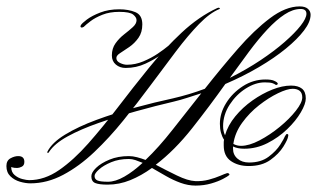

<svg xmlns="http://www.w3.org/2000/svg" viewBox="-90 -579 989 599"><path d="M282 -550Q311 -550 332.5 -541Q354 -532 354 -503Q354 -478 342 -461Q330 -444 313.5 -432.5Q297 -421 285 -413.5Q273 -406 273 -398Q273 -388 284.5 -382.5Q296 -377 306 -377Q332 -377 357 -387.5Q382 -398 402 -411.5Q422 -425 434.5 -435.5Q447 -446 447 -446Q447 -446 449.5 -441Q452 -436 442 -430Q435 -425 414 -409.5Q393 -394 364 -380.5Q335 -367 302 -367Q284 -367 271.5 -377.5Q259 -388 259 -406Q259 -428 270.5 -444Q282 -460 297.5 -472Q313 -484 324.5 -494.5Q336 -505 336 -516Q336 -525 325.5 -533.5Q315 -542 282 -542Q252 -542 229.5 -533Q207 -524 192.5 -513Q178 -502 171 -495Q167 -493 166 -493Q159 -493 162 -500Q165 -506 181 -518Q197 -530 223 -540Q249 -550 282 -550ZM845 -559Q862 -559 870.5 -551.5Q879 -544 879 -533Q879 -511 858.5 -484Q838 -457 802 -427.5Q766 -398 717.5 -369.5Q669 -341 613 -317Q564 -248 509.5 -179Q455 -110 396 -65Q428 -48 462 -31.5Q496 -15 519 -14Q541 -13 561.5 -18.5Q582 -24 597 -30.5Q612 -37 616 -38Q618 -39 620 -39Q623 -39 625 -36.5Q627 -34 624 -32Q621 -29 606 -21Q591 -13 568.5 -6.5Q546 0 520 0Q497 0 473.5 -8.5Q450 -17 427.5 -30Q405 -43 384 -55Q351 -31 316.5 -17Q282 -3 246 -3Q219 -3 207 -8Q195 -13 195 -29Q195 -41 210 -55.5Q225 -70 251.5 -81Q278 -92 312 -92Q324 -92 337.5 -88.5Q351 -85 364 -80Q405 -119 448.5 -174.5Q492 -230 538 -288Q516 -281 494.5 -274Q473 -267 452 -262Q396 -249 335 -232Q274 -215 218 -195.5Q162 -176 121 -153.5Q80 -131 63 -105Q60 -100 58.5 -102Q57 -104 58 -106Q72 -134 113 -159Q154 -184 211 -205Q268 -226 330.5 -243Q393 -260 449 -272Q475 -278 500 -285.5Q525 -293 549 -302Q601 -368 652 -426.5Q703 -485 752 -522Q801 -559 845 -559ZM627 -336Q679 -362 722.5 -391Q766 -420 798 -448Q830 -476 848 -499Q866 -522 866 -536Q866 -551 848 -551Q824 -551 798 -534Q772 -517 744 -487Q716 -457 687 -418Q658 -379 627 -336ZM247 -12Q270 -12 298 -28Q326 -44 355 -71Q343 -76 332.5 -79.5Q322 -83 312 -83Q281 -83 257 -73Q233 -63 219 -50.5Q205 -38 205 -30Q205 -20 214 -16Q223 -12 247 -12ZM592 -555Q594 -555 595.5 -553.5Q597 -552 595 -551Q565 -539 531 -504Q497 -469 459.5 -419.5Q422 -370 380.5 -314Q339 -258 295 -203.5Q251 -149 204 -104.5Q157 -60 107 -33.5Q57 -7 5 -7Q-10 -7 -27.5 -12Q-45 -17 -57.5 -29Q-70 -41 -70 -61Q-70 -78 -57.5 -85Q-45 -92 -33 -92Q-14 -92 -14 -74Q-14 -63 -22 -59Q-30 -55 -36 -55Q-46 -55 -50.5 -56.5Q-55 -58 -55 -58Q-55 -42 -44.5 -33Q-34 -24 -20.5 -20.5Q-7 -17 1 -17Q49 -17 94.5 -48.5Q140 -80 185.5 -131.5Q231 -183 278 -244.5Q325 -306 374 -366.5Q423 -427 476.5 -477Q530 -527 588 -554Q589 -554 590 -554.5Q591 -555 592 -555ZM738 -331Q756 -331 764 -327.5Q772 -324 774 -322Q778 -318 776 -316Q774 -314 772 -314Q770 -314 769 -315Q767 -317 760 -319.5Q753 -322 736 -322Q707 -322 677 -303Q647 -284 626.5 -252.5Q606 -221 606 -185Q606 -178 607.5 -170.5Q609 -163 612 -157Q621 -188 644 -216Q667 -244 697.5 -265.5Q728 -287 759.5 -299.5Q791 -312 818 -312Q840 -312 852 -302.5Q864 -293 864 -272Q864 -255 848.5 -228.5Q833 -202 806 -176Q779 -150 744.5 -132.5Q710 -115 672 -115Q651 -115 637 -122V-115Q637 -96 651 -84Q665 -72 687 -72Q724 -72 748 -90Q772 -108 784.5 -128Q797 -148 799 -154Q803 -161 805 -161Q811 -161 809 -154Q808 -144 794 -121.5Q780 -99 753.5 -80Q727 -61 686 -61Q653 -61 630.5 -76.5Q608 -92 608 -125Q608 -130 608 -134.5Q608 -139 609 -143Q603 -152 599.5 -164.5Q596 -177 596 -193Q596 -226 615.5 -257.5Q635 -289 667.5 -310Q700 -331 738 -331ZM638 -130Q649 -124 662 -124Q687 -124 719.5 -141Q752 -158 782.5 -183Q813 -208 833 -233.5Q853 -259 853 -275Q853 -289 845 -295.5Q837 -302 823 -302Q806 -302 777 -288Q748 -274 718 -250.5Q688 -227 665.5 -196Q643 -165 638 -130Z"/></svg>

Font: Kapakana
Style: Regular
Weight: 400
Designer: Kousuke Nagai
Version: Version 1.002